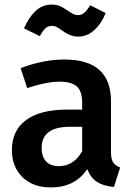

<svg xmlns="http://www.w3.org/2000/svg" viewBox="-20 -804 583 839"><path d="M505 -72 478 13Q432 9 404 -9Q376 -27 361 -65Q308 15 202 15Q124 15 78 -30Q32 -75 32 -148Q32 -234 94 -279.5Q156 -325 272 -325H339V-355Q339 -406 315.5 -426.5Q292 -447 240 -447Q183 -447 99 -419L70 -506Q169 -544 261 -544Q465 -544 465 -362V-140Q465 -109 474.5 -94.5Q484 -80 505 -72ZM339 -143V-250H286Q162 -250 162 -158Q162 -120 181 -99Q200 -78 237 -78Q302 -78 339 -143ZM254 -669Q237 -681 227.5 -686Q218 -691 207 -691Q190 -691 178.5 -680.5Q167 -670 154 -646L85 -680Q105 -727 135 -755.5Q165 -784 205 -784Q226 -784 241.5 -777.5Q257 -771 274 -759Q289 -748 299.5 -743Q310 -738 321 -738Q336 -738 348 -748Q360 -758 374 -781L442 -747Q422 -699 391 -671.5Q360 -644 322 -644Q288 -644 254 -669Z"/></svg>

Font: Fira Sans Medium
Style: Regular
Weight: 500
Designer: bBox Type GmbH & Carrois Corporate GbR & Edenspiekermann AG
Foundry: bBox Type GmbH & Carrois Corporate GbR & Edenspiekermann AG
Version: Version 4.301